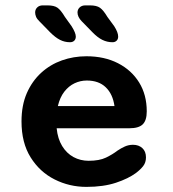

<svg xmlns="http://www.w3.org/2000/svg" viewBox="-20 -702 659 732"><path d="M309.5 10.5Q244.5 10.5 188 -18Q131.5 -46.5 96.8 -102Q62 -157.5 62 -239Q62 -300.5 82.2 -346.8Q102.5 -393 137 -424.5Q171.5 -456 216 -471.8Q260.5 -487.5 309.5 -487.5Q378 -487.5 429.8 -461Q481.5 -434.5 510.5 -387.5Q539.5 -340.5 539.5 -277.5Q539.5 -243 524.2 -228Q509 -213 473 -213H196Q200 -173 217 -145.2Q234 -117.5 260.2 -103.2Q286.5 -89 318 -89Q359 -89 384.2 -101.2Q409.5 -113.5 427.5 -127.5Q441.5 -137 456 -143.5Q470.5 -150 487 -150Q509 -150 522.8 -137.2Q536.5 -124.5 536.5 -102Q536.5 -82.5 526 -69Q515.5 -55.5 499 -43Q469.5 -21 421.8 -5.2Q374 10.5 309.5 10.5ZM200.5 -297.5H416.5Q410 -343.5 383.2 -369.2Q356.5 -395 311 -395Q286.5 -395 264.2 -384.5Q242 -374 225.2 -352.5Q208.5 -331 200.5 -297.5ZM247 -541Q226.5 -541 208.8 -550Q191 -559 171 -579L130 -621Q121 -629.5 117.5 -638Q114 -646.5 114 -654.5Q114 -666 122 -673.8Q130 -681.5 143 -681.5H161Q186.5 -681.5 199.2 -672.5Q212 -663.5 227.5 -637.5L253 -602Q269 -576.5 269 -562.5Q269 -552.5 263 -546.8Q257 -541 247 -541ZM409 -541Q388.5 -541 370.2 -550Q352 -559 332.5 -579L291.5 -621Q275.5 -637.5 275.5 -654.5Q275.5 -666 283.8 -673.8Q292 -681.5 305.5 -681.5H323Q348 -681.5 361 -672.5Q374 -663.5 389.5 -637.5L415.5 -602Q430.5 -578.5 430.5 -562.5Q430.5 -552.5 424.5 -546.8Q418.5 -541 409 -541Z"/></svg>

Font: Sono Monospace SemiBold
Style: Regular
Weight: 600
Designer: Tyler Finck
Foundry: Tyler Finck
Version: Version 2.112